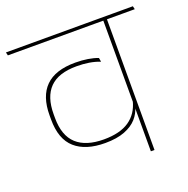

<svg xmlns="http://www.w3.org/2000/svg" viewBox="-129 -735 825 843"><g transform="rotate(-20 284.0 -313.0)"><path d="M452.5 -615H435.5V0H452.5ZM366.5 -610.5H582.5L579 -625.5H363ZM-10.5 -610.5H532L528.5 -625.5H-14ZM71.5 -281Q71.5 -189 120.5 -145.8Q169.5 -102.5 260.5 -102.5Q315 -102.5 351.8 -116.8Q388.5 -131 409.5 -154.8Q430.5 -178.5 438 -208H439L436.5 -235Q422.5 -179 379.2 -149.2Q336 -119.5 260.5 -119.5Q177 -119.5 133.5 -159.2Q90 -199 90 -281.5V-299Q90 -380 130.5 -421.2Q171 -462.5 256 -462.5Q287 -462.5 313.5 -458.2Q340 -454 364.5 -444.5L361.5 -463Q340.5 -471 314 -475.2Q287.5 -479.5 256 -479.5Q162.5 -479.5 117 -434.2Q71.5 -389 71.5 -300.5Z"/></g></svg>

Font: Anek Devanagari Thin
Style: Regular
Weight: 250
Designer: Kailash Malviya (Devanagari) & Yesha Goshar (Latin)
Foundry: Ek Type
Version: Version 1.003